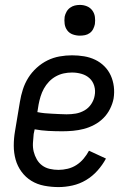

<svg xmlns="http://www.w3.org/2000/svg" viewBox="-20 -753 540 781"><path d="M218 8Q189 8 160 2.5Q131 -3 107.5 -17.5Q84 -32 67.5 -54.5Q51 -77 43.5 -104Q36 -131 36 -160.5Q36 -190 41 -219L61 -339Q65 -364 73 -389Q81 -414 95 -436.5Q109 -459 129.5 -477.5Q150 -496 173.5 -507.5Q197 -519 222.5 -523.5Q248 -528 273 -528Q298 -528 322 -524Q346 -520 367 -510Q388 -500 404.5 -483.5Q421 -467 430.5 -446Q440 -425 443 -401Q446 -377 442 -352Q438 -331 427.5 -310Q417 -289 400.5 -272.5Q384 -256 363 -245Q342 -234 320.5 -228.5Q299 -223 277 -221Q255 -219 234 -219Q205 -219 176.5 -220.5Q148 -222 121 -227L117 -208Q115 -190 114 -171.5Q113 -153 117 -136.5Q121 -120 129.5 -105Q138 -90 151.5 -80Q165 -70 182.5 -66Q200 -62 218 -62Q236 -62 255 -66.5Q274 -71 290.5 -81.5Q307 -92 320 -107.5Q333 -123 342 -140L411 -108Q397 -82 376.5 -59Q356 -36 330 -20.5Q304 -5 275 1.5Q246 8 218 8ZM251 -288Q270 -288 288 -291Q306 -294 323 -303.5Q340 -313 351 -329.5Q362 -346 365 -364Q369 -384 363.5 -403Q358 -422 344.5 -434.5Q331 -447 312 -452.5Q293 -458 273 -458Q256 -458 239.5 -454.5Q223 -451 207.5 -442.5Q192 -434 179.5 -421Q167 -408 158.5 -392.5Q150 -377 145 -360.5Q140 -344 137 -328L132 -297Q147 -294 161.5 -292.5Q176 -291 191 -290.5Q206 -290 221 -289Q236 -288 251 -288ZM305 -608Q290 -608 276 -613Q262 -618 253.5 -629.5Q245 -641 243 -655.5Q241 -670 243 -685Q245 -695 250.5 -705Q256 -715 265 -721.5Q274 -728 284 -730.5Q294 -733 305 -733Q320 -733 333.5 -727.5Q347 -722 355.5 -710.5Q364 -699 366 -684.5Q368 -670 366 -655Q364 -645 359 -635Q354 -625 345 -618.5Q336 -612 325.5 -610Q315 -608 305 -608Z"/></svg>

Font: Iosevka Gothic
Style: Italic
Weight: 400
Italic angle: -9°
Monospace: yes
Designer: Belleve Invis
Foundry: Belleve Invis
Version: Version 15.5.1; ttfautohint (v1.8.4)